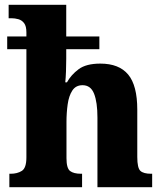

<svg xmlns="http://www.w3.org/2000/svg" viewBox="-20 -780 677 800"><path d="M19 0V-56H24Q52 -56 71 -68Q90 -80 90 -124V-575H10V-628H90V-645Q90 -671 80.5 -683.5Q71 -696 56.5 -700Q42 -704 28 -704H16V-760H256V-628H394V-575H256V-535Q256 -510 255 -483.5Q254 -457 252 -437H259Q276 -468 307.5 -491.5Q339 -515 398 -515Q476 -515 514 -469.5Q552 -424 552 -323V-126Q552 -80 565 -68Q578 -56 610 -56H614V0H386V-290Q386 -354 372 -389.5Q358 -425 324 -425Q296 -425 281.5 -403Q267 -381 262 -345.5Q257 -310 257 -272V-121Q257 -79 272 -67.5Q287 -56 318 -56H322V0Z"/></svg>

Font: Noto Serif Myanmar SemiCondensed ExtraBold
Style: Regular
Weight: 800
Width: 4
Designer: Ben Mitchell and the Monotype Design Team
Foundry: Monotype Imaging Inc.
Version: Version 2.106; ttfautohint (v1.8.4.7-5d5b)